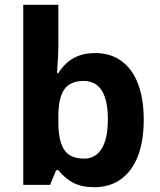

<svg xmlns="http://www.w3.org/2000/svg" viewBox="-20 -780 673 810"><path d="M226.1 -62H216.8L191.4 0H78.1V-759.8H226.1V-582Q226.1 -550.8 220.7 -471.7H226.1Q254.4 -515.6 292.5 -535.9Q330.6 -556.2 381.8 -556.2Q445.8 -556.2 491.9 -522.9Q538.1 -489.7 562.3 -426.5Q586.4 -363.3 586.4 -274.4Q586.4 -185.5 561.8 -121.6Q537.1 -57.6 490 -23.9Q442.9 9.8 377.4 9.8Q327.6 9.8 292.2 -7.3Q256.8 -24.4 226.1 -62ZM435.1 -275.9Q435.1 -438.5 332.5 -438.5Q276.4 -438.5 251.2 -402.8Q226.1 -367.2 226.1 -288.1V-267.1Q226.1 -211.4 237.3 -177Q248.5 -142.6 272.2 -126.7Q295.9 -110.8 334 -110.8Q383.3 -110.8 409.2 -153.1Q435.1 -195.3 435.1 -275.9Z"/></svg>

Font: Viking Open Sans
Style: Bold
Weight: 700
Foundry: Ascender Corporation
Version: Version 2.001